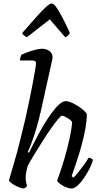

<svg xmlns="http://www.w3.org/2000/svg" viewBox="-20 -1079 581 1099"><path d="M116 0Q107 0 93.5 -5Q80 -10 66 -17.5Q52 -25 42.5 -33Q33 -41 31 -46Q35 -59 42.5 -85Q50 -111 60 -145Q70 -179 80 -216Q90 -253 98 -287Q111 -337 123.5 -391.5Q136 -446 147 -499Q158 -552 166.5 -597.5Q175 -643 180.5 -674.5Q186 -706 186 -716Q186 -726 180 -729.5Q174 -733 163 -733H94Q94 -741 97 -751Q100 -761 102 -765Q118 -773 140 -781Q162 -789 183.5 -794.5Q205 -800 220 -800Q245 -800 263 -787Q281 -774 281 -750Q281 -745 277.5 -730Q274 -715 268 -688L215 -448Q202 -391 187.5 -342.5Q173 -294 160 -259.5Q147 -225 139 -209L146 -205Q163 -239 183.5 -279Q204 -319 227 -358Q250 -397 273.5 -429.5Q297 -462 318 -481Q339 -500 357 -500Q372 -500 391.5 -491Q411 -482 430 -469.5Q449 -457 462 -444.5Q475 -432 477 -426Q477 -389 469 -344Q461 -299 448.5 -253Q436 -207 423 -167.5Q410 -128 401 -102Q392 -76 390 -70L401 -63Q412 -73 428 -93Q444 -113 460.5 -135.5Q477 -158 487 -176Q496 -176 503 -172Q510 -168 512 -163Q507 -142 493 -114.5Q479 -87 461 -60.5Q443 -34 424 -17Q405 0 390 0Q376 0 357.5 -7.5Q339 -15 324.5 -26Q310 -37 307 -45Q311 -56 323.5 -91.5Q336 -127 350.5 -177Q365 -227 377 -280.5Q389 -334 393 -380Q387 -390 375 -398Q363 -406 351.5 -411.5Q340 -417 335 -417Q329 -417 311.5 -396Q294 -375 270.5 -341.5Q247 -308 222.5 -269Q198 -230 175 -192.5Q152 -155 138 -128Q133 -109 130 -93.5Q127 -78 127 -62Q127 -50 129 -38Q131 -26 135 -15Q132 -11 128 -7Q124 -3 116 0ZM134 -866Q124 -871 116.5 -877Q109 -883 107 -890Q152 -941 185.5 -979Q219 -1017 242 -1038Q265 -1059 276 -1059Q287 -1059 302 -1038Q317 -1017 337 -979Q357 -941 380 -890Q376 -884 370 -876.5Q364 -869 353 -866L265 -968Z"/></svg>

Font: Texturina Medium 12pt
Style: Italic
Weight: 400
Italic angle: -11°
Version: Version 1.002